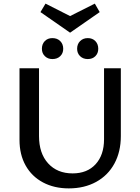

<svg xmlns="http://www.w3.org/2000/svg" viewBox="-20 -1036 774 1063"><path d="M368 -855 204 -969 232 -1016 368 -947 505 -1016 532 -969ZM270 -825Q297 -825 313.5 -808.5Q330 -792 330 -766Q330 -741 313.5 -725Q297 -709 270 -709Q245 -709 228.5 -725Q212 -741 212 -766Q212 -792 228 -808.5Q244 -825 270 -825ZM466 -825Q492 -825 508 -808.5Q524 -792 524 -766Q524 -741 508 -725Q492 -709 466 -709Q440 -709 423.5 -725Q407 -741 407 -766Q407 -792 423.5 -808.5Q440 -825 466 -825ZM649 -658V-283Q649 -196 613.5 -130.5Q578 -65 512.5 -29Q447 7 361 7Q280 7 218 -26Q156 -59 122 -119.5Q88 -180 88 -261V-658H196V-283Q196 -187 246.5 -131.5Q297 -76 382 -76Q463 -76 509.5 -127Q556 -178 556 -265V-658Z"/></svg>

Font: Ysabeau SC Semibold
Style: Regular
Weight: 600
Designer: Christian Thalmann (Catharsis Fonts)
Version: Version 0.003